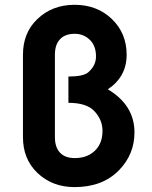

<svg xmlns="http://www.w3.org/2000/svg" viewBox="-20 -762 626 792"><path d="M288.6 -109.9Q343.8 -109.9 376 -145Q402.8 -174.3 402.8 -222.2Q402.8 -268.1 369.1 -303.7Q336.9 -337.9 262.2 -337.9V-446.3Q324.2 -446.3 344.2 -463.9Q376 -491.7 376 -528.8Q376 -570.8 353.5 -594.7Q327.1 -622.6 288.6 -622.6Q247.6 -622.6 226.6 -599.1Q206.5 -577.1 206.5 -536.1V-196.3Q206.5 -155.3 226.6 -133.3Q247.6 -109.9 288.6 -109.9ZM287.6 9.8Q195.3 9.8 133.8 -49.3Q74.7 -106 74.7 -196.3V-536.1Q74.7 -626.5 133.8 -683.1Q195.3 -742.2 287.6 -742.2Q380.4 -742.2 441.4 -683.6Q502.4 -625 502.4 -536.1Q502.4 -445.3 424.8 -393.6Q534.7 -328.1 534.7 -215.8Q534.7 -125.5 471.2 -60.1Q403.3 9.8 287.6 9.8Z"/></svg>

Font: Consola Mono
Style: Bold
Weight: 700
Monospace: yes
Designer: Wojciech Kalinowski "wmk69" (wmk69@o2.pl)
Foundry: Wojciech Kalinowski "wmk69" (wmk69@o2.pl)
Version: Version 2.1.0